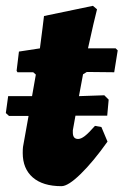

<svg xmlns="http://www.w3.org/2000/svg" viewBox="-35 -627 424 659"><path d="M250 -372 236 -297 323 -300 338 -285 333 -230H224L215 -180V-172Q215 -150 233 -150Q243 -150 256 -160Q269 -170 291 -195L313 -191L334 -141Q285 -72 242 -30Q199 12 176 12Q112 12 77.5 -18Q43 -48 43 -102Q43 -116 44 -123L63 -229H-4L-15 -239L-7 -297H75L88 -371L79 -379H25L22 -384L30 -450L102 -461Q107 -500 111 -531Q115 -562 116 -572L284 -607L298 -595Q295 -584 285.5 -543.5Q276 -503 267 -461H362L369 -454L357 -379L263 -380Z"/></svg>

Font: Alegreya Black
Style: Italic
Weight: 900
Italic angle: -7°
Designer: Juan Pablo del Peral
Foundry: Huerta Tipografica
Version: Version 2.007; ttfautohint (v1.6)